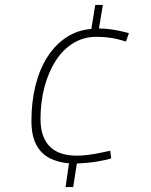

<svg xmlns="http://www.w3.org/2000/svg" viewBox="-20 -657 613 782"><path d="M247 105 261 8Q218 5 183 -12.5Q148 -30 128 -67Q108 -104 108 -165Q108 -242 124.5 -308.5Q141 -375 173 -425Q205 -475 250.5 -505Q296 -535 352 -539L368 -637H399L383 -541Q407 -541 428 -538Q449 -535 468 -531Q487 -527 505 -522L493 -488Q477 -493 458.5 -497.5Q440 -502 418.5 -504.5Q397 -507 372 -507Q321 -507 279 -481.5Q237 -456 207.5 -410.5Q178 -365 161.5 -304Q145 -243 145 -172Q145 -100 181.5 -61.5Q218 -23 294 -23Q316 -23 341.5 -26.5Q367 -30 390.5 -35Q414 -40 429 -43L433 -12Q412 -5 375.5 1Q339 7 293 9L278 105Z"/></svg>

Font: Georama ExtraCondensed Thin ExtraLight
Style: Italic
Weight: 250
Italic angle: -9°
Version: Version 1.001